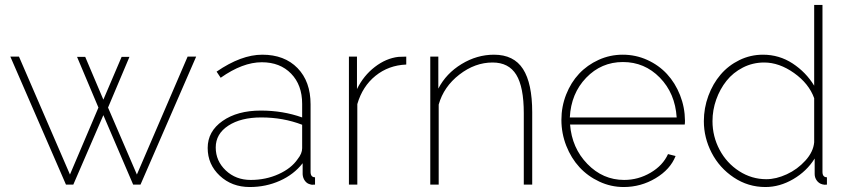

<svg xmlns="http://www.w3.org/2000/svg" viewBox="-20 -750 3444 780"><path d="M742.2 -520H776.9L550.8 0H521L399.9 -282.2L277.8 0H248L22 -520H57.1L264.2 -41L379.9 -313L293 -519H326.2L399.9 -345.2L474.1 -519H505.9L418.9 -313L536.1 -41Z M823.7 -148.9Q823.7 -216.3 884 -258.5Q944.3 -300.8 1039.6 -300.8Q1129.4 -300.8 1207.5 -272.9V-328.1Q1207.5 -404.8 1162.6 -450.9Q1117.7 -497.1 1043.5 -497.1Q965.8 -497.1 876.5 -434.1L859.9 -459Q960 -527.8 1045.4 -527.8Q1135.7 -527.8 1188.7 -473.4Q1241.7 -418.9 1241.7 -326.2V-51.8Q1241.7 -29.8 1259.8 -29.8V0Q1245.6 1.5 1240.7 -1Q1227.1 -3.9 1218.8 -15.4Q1210.4 -26.9 1209.5 -42V-86.9Q1173.8 -41 1116.9 -15.6Q1060.1 9.8 994.6 9.8Q921.9 9.8 872.8 -36.1Q823.7 -82 823.7 -148.9ZM1189.5 -104Q1207.5 -126.5 1207.5 -147.9V-243.2Q1130.4 -272.9 1041.5 -272.9Q958.5 -272.9 907.5 -239.5Q856.4 -206.1 856.4 -150.9Q856.4 -96.2 897.2 -57.6Q938 -19 998.5 -19Q1059.6 -19 1111.6 -42.5Q1163.6 -65.9 1189.5 -104Z M1630.4 -487.8Q1558.6 -484.9 1505.6 -442.1Q1452.6 -399.4 1431.6 -327.1V0H1397.5V-520H1430.2V-388.2Q1457 -442.9 1502.7 -478Q1548.3 -513.2 1598.6 -519Q1611.8 -520 1630.4 -520Z M2142.1 0H2107.9V-290Q2107.9 -396.5 2077.4 -446.3Q2046.9 -496.1 1981 -496.1Q1909.7 -496.1 1846.2 -447Q1782.7 -397.9 1762.2 -325.2V0H1728V-520H1760.7V-390.1Q1792.5 -451.7 1855 -489.7Q1917.5 -527.8 1986.8 -527.8Q2067.4 -527.8 2104.7 -469.7Q2142.1 -411.6 2142.1 -293.9Z M2513.7 9.8Q2461.9 9.8 2414.8 -12.2Q2367.7 -34.2 2334 -70.8Q2300.3 -107.4 2280.5 -157.7Q2260.7 -208 2260.7 -263.2Q2260.7 -316.9 2280 -366Q2299.3 -415 2332.5 -450.4Q2365.7 -485.8 2411.9 -506.8Q2458 -527.8 2509.8 -527.8Q2562.5 -527.8 2609.4 -506.6Q2656.2 -485.4 2689.7 -449.2Q2723.1 -413.1 2742.7 -363.5Q2762.2 -314 2762.7 -259.8Q2762.7 -249 2761.7 -244.1H2295.9Q2303.2 -148.9 2366.2 -84Q2429.2 -19 2515.6 -19Q2572.8 -19 2622.8 -48.3Q2672.9 -77.6 2693.8 -124L2724.6 -116.2Q2703.1 -61.5 2643.3 -25.9Q2583.5 9.8 2513.7 9.8ZM2294.9 -272.9H2729Q2722.7 -371.1 2660.6 -434.6Q2598.6 -498 2510.7 -498Q2422.9 -498 2361.3 -434.1Q2299.8 -370.1 2294.9 -272.9Z M2839.4 -257.8Q2839.4 -311 2857.7 -360.6Q2876 -410.2 2907.5 -447Q2939 -483.9 2983.9 -505.9Q3028.8 -527.8 3079.6 -527.8Q3145.5 -527.8 3200 -492.2Q3254.4 -456.5 3287.6 -401.9V-730H3321.3V-51.8Q3321.3 -29.8 3339.4 -29.8V0Q3328.6 1.5 3321.3 -1Q3307.1 -4.4 3298.3 -16.4Q3289.6 -28.3 3289.6 -43V-106Q3257.3 -54.2 3202.4 -22.2Q3147.5 9.8 3089.4 9.8Q3019 9.8 2960.9 -29.1Q2902.8 -67.9 2871.1 -129.2Q2839.4 -190.4 2839.4 -257.8ZM3287.6 -171.9V-351.1Q3266.1 -410.6 3205.8 -453.4Q3145.5 -496.1 3084.5 -496.1Q3038.1 -496.1 2998 -475.6Q2958 -455.1 2931.4 -421.6Q2904.8 -388.2 2889.6 -345.5Q2874.5 -302.7 2874.5 -257.8Q2874.5 -195.8 2903.3 -141.6Q2932.1 -87.4 2982.9 -54.7Q3033.7 -22 3093.3 -22Q3132.8 -22 3176.3 -42Q3219.7 -62 3252 -97.7Q3284.2 -133.3 3287.6 -171.9Z"/></svg>

Font: Rawline ExtraLight
Style: Regular
Weight: 275
Designer: Matt McInerney, Pablo Impallari, Rodrigo Fuenzalida
Foundry: Matt McInerney, Pablo Impallari, Rodrigo Fuenzalida
Version: Version 4.020;PS 004.020;hotconv 1.0.88;makeotf.lib2.5.64775